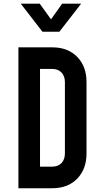

<svg xmlns="http://www.w3.org/2000/svg" viewBox="-20 -1002 544 1022"><path d="M78 0V-750H258Q341.5 -750 391 -699.2Q440.5 -648.5 440.5 -565V-185Q440.5 -102 391 -51Q341.5 0 258 0ZM193 -115H258Q289.5 -115 307.5 -134.2Q325.5 -153.5 325.5 -185V-565Q325.5 -596.5 307.5 -615.8Q289.5 -635 258 -635H193ZM206 -833 90.5 -982.5H191.5L251.5 -899L311 -982.5H412L296 -833Z"/></svg>

Font: Mohave SemiBold
Style: Regular
Weight: 600
Designer: Gumpita Rahayu
Foundry: Tokotype
Version: Version 2.003